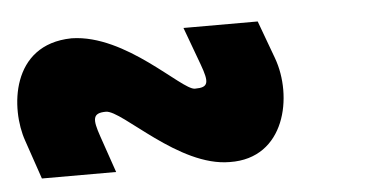

<svg xmlns="http://www.w3.org/2000/svg" viewBox="-182 -593 719 353"><g transform="rotate(-5 177.0 -416.5)"><path d="M-3.5 -358 19.9 -290H-117.1L-141.7 -362C-162.8 -422 -153.3 -540 -40.8 -542H-39.9C59.4 -540 153.5 -430 177.3 -430H178.2C202.8 -430 204.6 -439 192.1 -473L166.3 -543H303.3L329.1 -473C355.6 -401 332.3 -288 229.8 -290C135.5 -290 40.6 -402 10.9 -402C-14.6 -402 -14.5 -390 -3.5 -358Z"/></g></svg>

Font: Nordica Plus
Style: NordicaClassicRgCondOpObl
Weight: 500
Version: Version 1.01